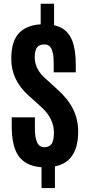

<svg xmlns="http://www.w3.org/2000/svg" viewBox="-20 -879 480 1007"><path d="M197.8 107.4V-25.9H268.1V107.4ZM193.4 -734.4V-859.4H263.7V-734.4ZM215.8 -1.5Q127.4 -1.5 84.5 -51.8Q41.5 -102.1 41.5 -216.3V-263.7H163.1V-204.6Q163.1 -156.7 174.8 -131.8Q186.5 -106.9 212.9 -106.9Q238.3 -106.9 250.5 -124Q262.7 -141.1 262.7 -183.1Q262.7 -207.5 255.6 -230.5Q248.5 -253.4 233.6 -275.6Q218.8 -297.9 195.3 -318.8L129.4 -378.4Q84 -419.4 61.5 -467Q39.1 -514.6 39.1 -572.3Q39.1 -665.5 82.8 -708.7Q126.5 -752 212.4 -752Q268.1 -752 304.7 -731.2Q341.3 -710.4 359.4 -664.1Q377.4 -617.7 377.4 -539.6V-499.5H261.7V-547.9Q261.7 -596.2 250.7 -621.1Q239.7 -646 213.4 -646Q187.5 -646 175.3 -631.6Q163.1 -617.2 162.1 -581.1Q161.6 -561.5 167 -542.7Q172.4 -523.9 183.8 -506.1Q195.3 -488.3 213.9 -471.2L283.2 -408.2Q337.9 -358.9 364 -305.2Q390.1 -251.5 390.1 -189Q390.1 -96.7 348.1 -49.1Q306.2 -1.5 215.8 -1.5Z"/></svg>

Font: Antonio
Style: Bold
Weight: 700
Designer: Vernon Adams
Foundry: Vernon Adams
Version: Version 1.002